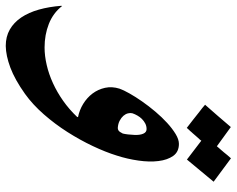

<svg xmlns="http://www.w3.org/2000/svg" viewBox="-244 -536 839 681"><g transform="rotate(90 175.5 -195.5)"><path d="M308.6 -211.4Q310.5 -218.8 311.8 -230Q313 -241.2 313.5 -252.4Q314.5 -272 309.3 -283.9Q304.2 -295.9 293 -295.9Q282.2 -295.9 273.2 -291.3Q264.2 -286.6 257.1 -279.5Q250 -272.5 244.9 -263.4Q239.7 -254.4 236.8 -245.6Q234.9 -238.3 237.1 -229.7Q239.3 -221.2 245.8 -213.6Q252.4 -206.1 263.2 -200.4Q273.9 -194.8 288.6 -193.8Q297.4 -193.8 302.2 -200.7V-200.2ZM479.5 -533.7 400.9 -439 334.5 -489.7V-490.7Q333.5 -489.3 332 -487.3Q330.6 -485.4 329.1 -483.4V-483.9Q323.7 -478 317.9 -471.4Q312 -464.8 307.6 -459.5Q305.7 -457.5 303.7 -455.3Q301.8 -453.1 299.8 -450.7Q297.4 -448.2 294.2 -444.8Q291 -441.4 288.6 -438.5Q274.4 -449.7 260.3 -460.4Q246.1 -471.2 231.9 -482.9Q225.1 -487.8 218.5 -493.2Q211.9 -498.5 206.5 -503.4Q226.1 -525.9 246.1 -548.6Q266.1 -571.3 285.6 -594.7L353.5 -545.4V-544.9Q356.9 -548.8 360.6 -553.2Q364.3 -557.6 366.7 -560.1Q369.1 -562.5 370.8 -564.9Q372.6 -567.4 375 -569.8Q379.9 -576.2 385.3 -582.5Q390.6 -588.9 396.5 -595.2ZM386.7 -189.9Q374.5 -150.4 353 -105Q331.5 -59.6 303.2 -15.1Q274.9 29.3 240.5 68.6Q206.1 107.9 168 135.3Q117.2 171.4 74.7 187.3Q32.2 203.1 -2 203.6Q-35.2 203.6 -60.3 189.2Q-85.4 174.8 -103 148.7Q-120.6 122.6 -130.9 86.2Q-141.1 49.8 -144.5 6.3L-143.6 3.9Q-118.7 35.6 -80.1 50.8Q-41.5 65.9 3.4 65.9Q33.2 65.9 65.7 58.3Q98.1 50.8 130.1 36.1Q162.1 21.5 192.6 0Q223.1 -21.5 249.5 -49.3L250.5 -52.7Q225.6 -57.6 203.6 -71Q181.6 -84.5 166.7 -104.2Q151.9 -124 146.5 -148.4Q141.1 -172.9 149.4 -199.7Q154.3 -213.9 166.3 -235.1Q178.2 -256.3 194.6 -279.8Q210.9 -303.2 230.7 -326.7Q250.5 -350.1 270.8 -368.7Q291 -387.2 310.3 -398.9Q329.6 -410.6 345.2 -410.6Q373.5 -410.6 387.9 -390.4Q402.3 -370.1 406.2 -338.1Q410.2 -306.2 404.5 -266.8Q398.9 -227.5 386.7 -189.9Z"/></g></svg>

Font: XB Khoramshahr
Style: Bold Italic
Weight: 700
Italic angle: -12°
Designer: Behnam
Foundry: Irmug
Version: Version 8.005 2009